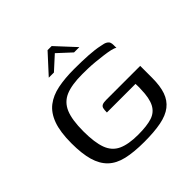

<svg xmlns="http://www.w3.org/2000/svg" viewBox="-166 -753 897 897"><g transform="rotate(-45 282.5 -304.5)"><path d="M291 7Q222 7 175 -4Q128 -15 99.5 -42.5Q71 -70 58 -115.5Q45 -161 45 -229Q45 -304 62 -350.5Q79 -397 111.5 -422Q144 -447 191 -456.5Q238 -466 299 -466Q349 -466 391.5 -463.5Q434 -461 465 -454Q485 -451 494.5 -445Q504 -439 506.5 -431.5Q509 -424 509 -416V-396Q502 -402 484 -406Q466 -410 442.5 -413Q419 -416 394 -418.5Q369 -421 346.5 -421.5Q324 -422 309 -422Q239 -422 199 -405Q159 -388 141.5 -346.5Q124 -305 124 -229Q124 -156 139.5 -114Q155 -72 192.5 -54.5Q230 -37 294 -37Q352 -37 386 -48Q420 -59 436 -90Q452 -121 453 -177Q454 -190 453.5 -199.5Q453 -209 453 -214H264Q264 -232 266.5 -241Q269 -250 277.5 -254Q286 -258 304 -258H528V-179Q528 -125 515.5 -89.5Q503 -54 475.5 -32.5Q448 -11 402.5 -2Q357 7 291 7ZM187 -521 274 -616H301L389 -521H354L288 -582L221 -521Z"/></g></svg>

Font: Genos
Style: Regular
Weight: 400
Designer: Robert E. Leuschke
Foundry: Robert E. Leuschke
Version: Version 1.010